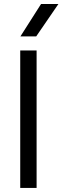

<svg xmlns="http://www.w3.org/2000/svg" viewBox="-20 -930 309 950"><path d="M80.1 0V-680.2H161.1V0ZM81.1 -750 183.1 -910.2H269L159.2 -750Z"/></svg>

Font: TASA Orbiter Text
Style: Regular
Weight: 400
Designer: Weizhong Zhang
Version: Version 1.000;Glyphs 3.1.2 (3151)